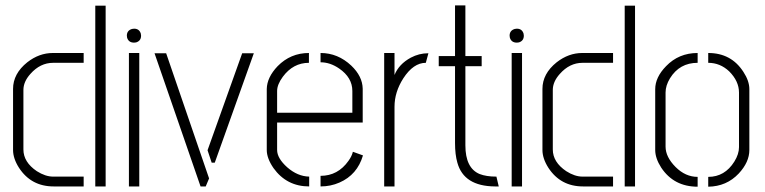

<svg xmlns="http://www.w3.org/2000/svg" viewBox="-20 -704 2887 725"><path d="M29.3 -137.7V-368.2Q29.3 -425.8 83 -468.8Q127.9 -503.9 179.7 -503.9H295.9V-466.8H180.7Q131.8 -466.8 94.7 -424.8Q68.4 -395.5 68.4 -364.3V-139.6Q68.4 -91.8 119.1 -57.6Q151.4 -37.1 180.7 -37.1H295.9V0H182.6Q97.7 0 51.8 -70.3Q29.3 -105.5 29.3 -137.7ZM339.8 0V-682.6H378.9V0Z M459 -569.3Q459 -588.9 478.5 -594.7Q483.4 -595.7 486.3 -595.7Q505.9 -595.7 511.7 -577.1Q512.7 -573.2 512.7 -569.3Q512.7 -549.8 494.1 -543.9Q490.2 -543 486.3 -543Q465.8 -543 460 -561.5Q459 -566.4 459 -569.3ZM466.8 0V-503.9H505.9V0Z M563.5 -502.9H607.4L769.5 -30.3L756.8 0H737.3ZM763.7 -136.7 894.5 -502.9H938.5L791 -89.8H779.3Z M987.3 -137.7V-368.2Q988.3 -412.1 1028.3 -454.1Q1077.1 -503.9 1146.5 -503.9V-466.8Q1086.9 -466.8 1047.9 -414.1Q1026.4 -384.8 1026.4 -360.4V-278.3H1310.5V-360.4Q1310.5 -411.1 1260.7 -445.3Q1226.6 -468.8 1190.4 -468.8V-503.9Q1255.9 -503.9 1306.6 -456.1Q1348.6 -416 1349.6 -369.1V-241.2H1026.4V-137.7Q1026.4 -106.4 1064.5 -72.3Q1103.5 -38.1 1147.5 -37.1V0Q1062.5 0 1012.7 -69.3Q987.3 -106.4 987.3 -137.7ZM1190.4 0V-40Q1255.9 -40 1295.9 -96.7Q1308.6 -114.3 1312.5 -130.9L1350.6 -117.2Q1329.1 -43.9 1261.7 -14.6Q1228.5 0 1190.4 0Z M1430.7 0V-503.9H1469.7V-420.9Q1486.3 -461.9 1531.2 -486.3Q1562.5 -502.9 1596.7 -502.9H1597.7L1587.9 -466.8Q1541 -466.8 1502.9 -408.2Q1469.7 -356.4 1469.7 -300.8V0Z M1636.7 -454.1V-492.2H1698.2V-683.6H1737.3V-492.2H1798.8V-454.1H1737.3V-155.3Q1737.3 -69.3 1791 -46.9Q1816.4 -37.1 1853.5 -37.1H1854.5L1863.3 0H1848.6Q1731.4 -1 1707 -89.8Q1698.2 -120.1 1698.2 -164.1V-454.1Z M1904.3 -569.3Q1904.3 -588.9 1923.8 -594.7Q1928.7 -595.7 1931.6 -595.7Q1951.2 -595.7 1957 -577.1Q1958 -573.2 1958 -569.3Q1958 -549.8 1939.5 -543.9Q1935.5 -543 1931.6 -543Q1911.1 -543 1905.3 -561.5Q1904.3 -566.4 1904.3 -569.3ZM1912.1 0V-503.9H1951.2V0Z M2028.3 -137.7V-368.2Q2028.3 -425.8 2082 -468.8Q2127 -503.9 2178.7 -503.9H2294.9V-466.8H2179.7Q2130.9 -466.8 2093.8 -424.8Q2067.4 -395.5 2067.4 -364.3V-139.6Q2067.4 -91.8 2118.2 -57.6Q2150.4 -37.1 2179.7 -37.1H2294.9V0H2181.6Q2096.7 0 2050.8 -70.3Q2028.3 -105.5 2028.3 -137.7ZM2338.9 0V-682.6H2377.9V0Z M2454.1 -137.7V-367.2Q2454.1 -412.1 2495.1 -454.1Q2543 -503.9 2614.3 -503.9V-466.8Q2545.9 -466.8 2509.8 -408.2Q2493.2 -380.9 2493.2 -354.5V-150.4Q2493.2 -111.3 2531.2 -73.2Q2568.4 -36.1 2614.3 -36.1V1Q2524.4 1 2476.6 -71.3Q2454.1 -106.4 2454.1 -137.7ZM2654.3 1V-36.1Q2716.8 -36.1 2752.9 -93.8Q2770.5 -122.1 2770.5 -148.4V-354.5Q2770.5 -397.5 2733.4 -434.6Q2699.2 -466.8 2654.3 -466.8V-503.9Q2741.2 -503.9 2787.1 -432.6Q2809.6 -398.4 2809.6 -367.2V-137.7Q2809.6 -91.8 2769.5 -48.8Q2723.6 0 2654.3 1Z"/></svg>

Font: Post No Bills Colombo
Style: Light
Weight: 400
Designer: Kosala Senevirathne, Siva Puranthara, Lasantha Premarathna, Tharique Azeez
Foundry: Mooniak
Version: Version 1.220 ; ttfautohint (v1.5)